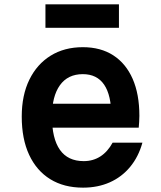

<svg xmlns="http://www.w3.org/2000/svg" viewBox="-20 -845 740 883"><path d="M192 -368H540L492 -311Q492 -407 459 -455.5Q426 -504 361 -504Q292 -504 255.5 -453Q219 -402 219 -309Q219 -208 255.5 -156Q292 -104 365 -104Q408 -104 441.5 -125.5Q475 -147 498 -189H635Q617 -124 578.5 -77.5Q540 -31 485 -6.5Q430 18 362 18Q274 18 211 -21Q148 -60 114 -133Q80 -206 80 -309Q80 -407 115 -478.5Q150 -550 213 -589Q276 -628 361 -628Q443 -628 501 -590.5Q559 -553 590 -482.5Q621 -412 621 -312Q621 -297 620 -284Q619 -271 618 -258H192ZM189 -717V-825H527V-717Z"/></svg>

Font: Martian Mono SemiExpanded SemiBold
Style: Regular
Weight: 600
Monospace: yes
Version: Version 0.930